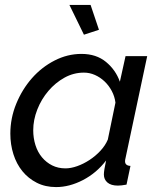

<svg xmlns="http://www.w3.org/2000/svg" viewBox="-20 -750 646 780"><path d="M208 10Q164 10 129.5 -7.5Q95 -25 71 -54.5Q47 -84 34.5 -123.5Q22 -163 22 -207Q22 -270 46 -328.5Q70 -387 109.5 -432Q149 -477 201.5 -504Q254 -531 311 -531Q371 -531 410.5 -498.5Q450 -466 467 -418L490 -522H578L490 -108Q489 -104 488.5 -101Q488 -98 488 -95Q488 -77 510 -76L494 0Q483 2 474.5 3Q466 4 459 4Q431 4 416.5 -8.5Q402 -21 402 -41Q402 -57 411 -98Q372 -47 317 -18.5Q262 10 208 10ZM246 -66Q268 -66 293.5 -75Q319 -84 343.5 -100Q368 -116 388 -137.5Q408 -159 418 -183L449 -333Q446 -358 434 -380.5Q422 -403 404.5 -419.5Q387 -436 365.5 -445.5Q344 -455 321 -455Q279 -455 242 -434.5Q205 -414 176.5 -380.5Q148 -347 131.5 -305Q115 -263 115 -221Q115 -189 124 -160.5Q133 -132 150.5 -111Q168 -90 192 -78Q216 -66 246 -66ZM262 -730H348L382 -629L321 -609Z"/></svg>

Font: PTCRaleway Medium
Style: Italic
Weight: 500
Italic angle: -12°
Designer: Matt McInerney, Pablo Impallari, Rodrigo Fuenzalida
Foundry: Matt McInerney, Pablo Impallari, Rodrigo Fuenzalida
Version: Version 3.000g; ttfautohint (v1.5) -l 8 -r 28 -G 28 -x 14 -D